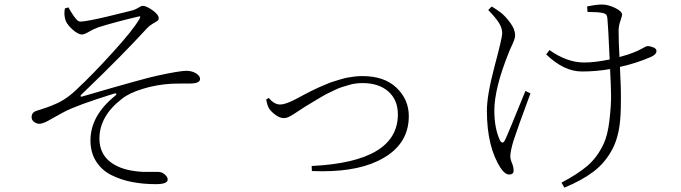

<svg xmlns="http://www.w3.org/2000/svg" viewBox="-20 -780 3040 857"><path d="M675.8 42Q618.2 42 568.4 32.2Q518.6 22.5 476.1 1Q433.6 -20.5 408.7 -60.1Q383.8 -99.6 383.8 -153.3Q383.8 -263.7 494.1 -352.5Q501 -358.4 499.5 -361.3Q498 -364.3 489.3 -362.3Q323.2 -310.5 267.6 -281.2Q249 -271.5 227.5 -259.3Q206.1 -247.1 196.3 -241.7Q186.5 -236.3 175.3 -231.9Q164.1 -227.5 155.3 -227.5Q143.6 -227.5 132.3 -235.8Q121.1 -244.1 121.1 -256.8Q121.1 -278.3 142.6 -285.2Q191.4 -299.8 226.6 -315.4Q278.3 -336.9 327.1 -385.7Q390.6 -444.3 483.4 -546.4Q576.2 -648.4 603.5 -697.3Q607.4 -705.1 605.5 -706.5Q603.5 -708 597.7 -706.1Q497.1 -682.6 418.9 -658.2Q395.5 -649.4 376 -637.7Q356.4 -626 345.7 -626Q328.1 -626 300.8 -650.9Q273.4 -675.8 269.5 -701.2Q265.6 -719.7 269.5 -742.2L285.2 -747.1Q315.4 -694.3 329.1 -686.5Q334 -683.6 338.9 -683.6Q351.6 -683.6 387.2 -690.4Q422.9 -697.3 455.1 -705.1Q487.3 -712.9 526.9 -722.7Q566.4 -732.4 570.3 -733.4Q586.9 -738.3 598.6 -746.1Q610.4 -753.9 617.2 -753.9Q632.8 -753.9 660.6 -734.4Q688.5 -714.8 688.5 -698.2Q688.5 -690.4 681.6 -686Q674.8 -681.6 661.1 -673.8Q647.5 -666 635.7 -653.3Q525.4 -533.2 370.1 -383.8Q351.6 -366.2 341.8 -356.4Q338.9 -353.5 339.8 -350.6Q340.8 -347.7 344.7 -348.6Q626 -430.7 682.6 -442.4Q782.2 -463.9 811.5 -463.9Q836.9 -463.9 855 -452.6Q873 -441.4 873 -427.7Q873 -407.2 827.1 -407.2Q759.8 -407.2 745.1 -406.2Q677.7 -402.3 616.7 -383.3Q555.7 -364.3 525.4 -339.8Q422.9 -261.7 423.8 -159.2Q424.8 -96.7 468.3 -60.5Q511.7 -24.4 586.9 -15.6Q616.2 -11.7 652.3 -12.7Q688.5 -13.7 695.3 -11.7Q706.1 -9.8 717.3 0.5Q728.5 10.7 728.5 21.5Q728.5 42 675.8 42Z M1168 -335.9 1179.7 -342.8Q1204.1 -313.5 1230.5 -313.5Q1253.9 -313.5 1298.8 -336.9Q1300.8 -337.9 1320.8 -348.6Q1340.8 -359.4 1346.7 -362.3Q1352.5 -365.2 1372.6 -375.5Q1392.6 -385.7 1402.3 -389.6Q1412.1 -393.6 1432.1 -402.3Q1452.1 -411.1 1464.8 -415Q1477.5 -418.9 1496.6 -424.8Q1515.6 -430.7 1530.8 -433.6Q1545.9 -436.5 1563.5 -438.5Q1581.1 -440.4 1597.7 -440.4Q1695.3 -440.4 1750 -388.2Q1804.7 -335.9 1804.7 -261.7Q1804.7 -126 1664.1 -60.5Q1554.7 -8.8 1372.1 -16.6L1371.1 -39.1Q1755.9 -57.6 1755.9 -269.5Q1755.9 -334 1713.4 -371.6Q1670.9 -409.2 1597.7 -409.2Q1583 -409.2 1567.4 -407.2Q1551.8 -405.3 1534.7 -399.9Q1517.6 -394.5 1504.4 -390.6Q1491.2 -386.7 1472.7 -377.4Q1454.1 -368.2 1444.3 -363.8Q1434.6 -359.4 1415 -347.7Q1395.5 -335.9 1390.1 -333Q1384.8 -330.1 1365.2 -317.9Q1345.7 -305.7 1344.7 -305.7Q1333 -297.9 1315.4 -286.6Q1297.9 -275.4 1291.5 -271Q1285.2 -266.6 1274.9 -261.2Q1264.6 -255.9 1258.8 -254.4Q1252.9 -252.9 1246.1 -252.9Q1229.5 -252.9 1210.4 -266.6Q1191.4 -280.3 1181.6 -294.9Q1173.8 -306.6 1168 -335.9Z M2325.2 -374 2347.7 -363.3Q2289.1 -205.1 2271.5 -150.4Q2257.8 -103.5 2257.8 -83Q2257.8 -69.3 2265.1 -52.2Q2272.5 -35.2 2272.5 -18.6Q2272.5 -1 2252.9 -1Q2234.4 -1 2215.8 -28.3Q2153.3 -123 2153.3 -286.1Q2153.3 -355.5 2187.5 -483.9Q2221.7 -612.3 2221.7 -630.9Q2221.7 -654.3 2207.5 -677.2Q2193.4 -700.2 2159.2 -735.4L2174.8 -751Q2190.4 -742.2 2216.8 -722.7Q2237.3 -706.1 2258.3 -677.2Q2279.3 -648.4 2279.3 -622.1Q2279.3 -613.3 2274.9 -601.1Q2270.5 -588.9 2261.7 -570.3Q2252.9 -551.8 2250 -543Q2186.5 -384.8 2186.5 -286.1Q2186.5 -208 2210.9 -155.3Q2222.7 -131.8 2234.4 -155.3Q2248 -183.6 2325.2 -374ZM2602.5 -726.6 2600.6 -751Q2640.6 -759.8 2667 -759.8Q2694.3 -759.8 2725.6 -744.6Q2756.8 -729.5 2756.8 -713.9Q2756.8 -709 2749 -686.5Q2741.2 -664.1 2741.2 -643.6Q2741.2 -591.8 2745.1 -525.4Q2788.1 -537.1 2808.6 -545.9Q2826.2 -552.7 2839.8 -560.1Q2853.5 -567.4 2859.9 -570.8Q2866.2 -574.2 2870.1 -574.2Q2882.8 -574.2 2896.5 -568.4Q2910.2 -562.5 2910.2 -552.7Q2910.2 -537.1 2886.7 -526.4Q2819.3 -497.1 2747.1 -481.4Q2750 -416 2751 -389.2Q2752 -362.3 2751 -299.8Q2750 -237.3 2740.7 -192.9Q2731.4 -148.4 2713.9 -115.2Q2681.6 -53.7 2629.4 -14.2Q2577.1 25.4 2499 57.6L2486.3 35.2Q2558.6 -2.9 2601.6 -39.6Q2644.5 -76.2 2672.9 -134.8Q2692.4 -174.8 2700.2 -242.2Q2708 -309.6 2707.5 -355Q2707 -400.4 2703.1 -471.7Q2641.6 -460.9 2577.1 -460.9Q2497.1 -460.9 2418 -537.1L2432.6 -556.6Q2510.7 -501 2587.9 -501Q2634.8 -501 2701.2 -514.6Q2694.3 -669.9 2691.4 -694.3Q2690.4 -710 2685.1 -715.3Q2679.7 -720.7 2667 -722.7Q2647.5 -726.6 2602.5 -726.6Z"/></svg>

Font: GenYoMin TW TTF ExtraLight
Style: Regular
Weight: 250
Version: Version 1.300